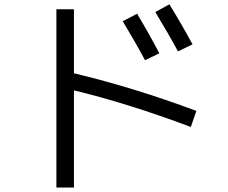

<svg xmlns="http://www.w3.org/2000/svg" viewBox="-20 -799 1040 876"><path d="M540 -702.1 605.5 -736.3Q656.2 -652.3 707 -555.7L641.6 -524.4Q601.6 -599.6 540 -702.1ZM688.5 -744.1 752.9 -779.3Q808.6 -688.5 858.4 -596.7L792 -564.5Q750 -642.6 688.5 -744.1ZM317.4 -756.8V-464.8Q593.8 -398.4 876 -293L850.6 -219.7Q564.5 -327.1 317.4 -386.7V56.6H237.3V-756.8Z"/></svg>

Font: Mgen+ 1c regular
Style: Regular
Weight: 400
Designer: [Source Han Sans]
Ryoko NISHIZUKA  (kana & ideographs); Paul D. Hunt (Latin, Greek & Cyrillic); Wenlong ZHANG  (bopomofo
Version: Version 1.059.20150602